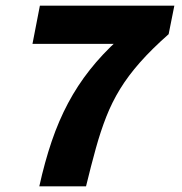

<svg xmlns="http://www.w3.org/2000/svg" viewBox="-20 -654 640 674"><path d="M118 0Q137 -86 161.5 -158Q186 -230 219 -292Q252 -354 295.5 -409Q339 -464 395 -515L416 -500H94L120 -634H592L572 -534Q513 -482 471.5 -435Q430 -388 401.5 -341.5Q373 -295 353 -244Q333 -193 316.5 -133.5Q300 -74 282 0Z"/></svg>

Font: Source Code Pro ExtraLight Black
Style: Italic
Weight: 900
Italic angle: -11°
Monospace: yes
Version: Version 1.016;hotconv 1.0.116;makeotfexe 2.5.65601